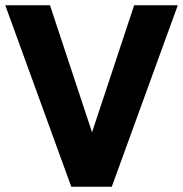

<svg xmlns="http://www.w3.org/2000/svg" viewBox="-20 -710 696 730"><path d="M0 -690H170L330 -207L490 -690H656L405 0H251Z"/></svg>

Font: Radio Canada
Style: Bold
Weight: 700
Designer: Charles Daoud, Etienne Aubert Bonn, Alexandre Saumier Demers, Jacques Le Bailly
Foundry: Radio-Canada
Version: Version 2.104; ttfautohint (v1.8.4.7-5d5b);gftools[0.9.28.de